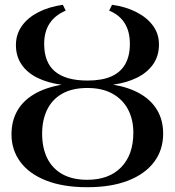

<svg xmlns="http://www.w3.org/2000/svg" viewBox="-20 -771 730 802"><path d="M344.5 11Q243.5 11 172.5 -17Q101.5 -45 64.8 -95Q28 -145 28 -209.5Q28 -265 51.5 -307Q75 -349 121.5 -377Q168 -405 237 -417Q178.5 -425 135.8 -446.2Q93 -467.5 69.8 -502Q46.5 -536.5 46.5 -583Q46.5 -627 70.8 -661.8Q95 -696.5 139.2 -719.5Q183.5 -742.5 242.5 -751L254.5 -726.5Q210.5 -708 187.5 -673.5Q164.5 -639 164.5 -587.5Q164.5 -510 210 -472.2Q255.5 -434.5 345.5 -434.5Q406.5 -434.5 445.5 -452Q484.5 -469.5 503.5 -503.8Q522.5 -538 522.5 -587.5Q522.5 -639.5 500.8 -674.2Q479 -709 436 -726.5L448 -751Q504 -743.5 548.2 -721.2Q592.5 -699 618.2 -664.8Q644 -630.5 644 -585.5Q644 -537 619.2 -502Q594.5 -467 551.2 -446Q508 -425 452.5 -417.5Q520 -406 566.5 -378.8Q613 -351.5 637.2 -309.8Q661.5 -268 661.5 -213Q661.5 -144 623.2 -93.8Q585 -43.5 514.2 -16.2Q443.5 11 344.5 11ZM344.5 -20Q435 -20 486 -72.2Q537 -124.5 537 -217Q537 -271.5 515 -313.5Q493 -355.5 450.2 -379.5Q407.5 -403.5 345 -403.5Q281.5 -403.5 239.5 -379.5Q197.5 -355.5 176.8 -312.5Q156 -269.5 156 -213Q156 -153 177.5 -109.8Q199 -66.5 241 -43.2Q283 -20 344.5 -20Z"/></svg>

Font: Merriweather 120pt Medium
Style: Regular
Weight: 500
Version: Version 2.100